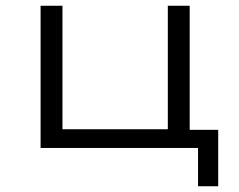

<svg xmlns="http://www.w3.org/2000/svg" viewBox="-20 -514 831 667"><path d="M668 133V0H121V-494H197V-65H563V-494H639V-63H738V133Z"/></svg>

Font: Nunito Sans 7pt Expanded Light
Style: Regular
Weight: 300
Width: 7
Designer: Vernon Adams
Foundry: Vernon Adams
Version: Version 3.101;gftools[0.9.27]